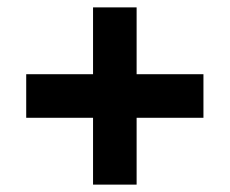

<svg xmlns="http://www.w3.org/2000/svg" viewBox="-20 -580 623 520"><path d="M232 -80V-261H51V-379H232V-560H350V-379H531V-261H350V-80Z"/></svg>

Font: Murecho Black
Style: Regular
Weight: 900
Designer: Neil Summerour
Foundry: Positype
Version: Version 1.010; ttfautohint (v1.8.3)